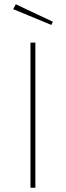

<svg xmlns="http://www.w3.org/2000/svg" viewBox="-20 -881 308 901"><path d="M146 0H123V-681H146ZM228 -779 221 -764 42 -838 54 -861Z"/></svg>

Font: Fira Sans Thin
Style: Regular
Weight: 100
Designer: bBox Type GmbH & Carrois Corporate GbR & Edenspiekermann AG
Foundry: bBox Type GmbH & Carrois Corporate GbR & Edenspiekermann AG
Version: Version 4.301